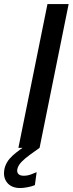

<svg xmlns="http://www.w3.org/2000/svg" viewBox="-55 -740 364 961"><path d="M37.1 0 182.6 -719.7H288.6L143.1 0ZM46.4 201.2Q2.4 201.2 -19.3 174.1Q-41 147 -32.7 105.5Q-24.4 67.9 9 38.1Q42.5 8.3 90.3 -21.5L143.1 0Q119.6 17.1 95.2 34.4Q70.8 51.8 53.2 69.8Q35.6 87.9 31.7 106.9Q28.8 122.1 37.1 130.9Q45.4 139.6 64 139.6Q82.5 139.6 100.8 132.8Q119.1 126 128.4 121.6L119.6 186.5Q105.5 192.9 83.5 197Q61.5 201.2 46.4 201.2Z"/></svg>

Font: Reddit Sans Medium
Style: Italic
Weight: 500
Italic angle: -11.25°
Designer: Stephen Hutchings
Version: Version 1.013